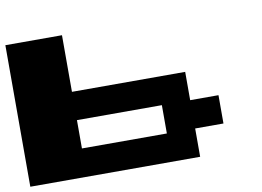

<svg xmlns="http://www.w3.org/2000/svg" viewBox="-70 -855 1140 835"><g transform="rotate(-10 500.0 -437.5)"><path d="M0 -125V-750H250V-500H750V-375H875V-250H750V-125ZM250 -250H625V-375H250Z"/></g></svg>

Font: Press Start 2P
Style: Regular
Weight: 400
Designer: CodeMan38
Foundry: CodeMan38
Version: Version 3.000